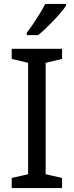

<svg xmlns="http://www.w3.org/2000/svg" viewBox="-20 -964 379 984"><path d="M298 0H40V-52L124 -71V-642L40 -662V-714H298V-662L214 -642V-71L298 -52ZM318 -934Q309 -920 292 -900Q275 -880 254.5 -858.5Q234 -837 213.5 -817.5Q193 -798 175 -784H117V-796Q132 -815 149.5 -841Q167 -867 184 -894.5Q201 -922 212 -944H318Z"/></svg>

Font: Noto Sans Lisu
Style: Regular
Weight: 400
Designer: Monotype Design Team. David Williams.
Foundry: Monotype Imaging Inc.
Version: Version 2.102